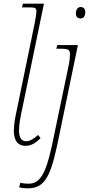

<svg xmlns="http://www.w3.org/2000/svg" viewBox="-20 -780 482 1040"><path d="M118 10C151 10 175 -7 200 -32L186 -49C163 -28 143 -15 121 -15C96 -15 83 -36 83 -72C83 -110 92 -152 101 -194L218 -760H104L99 -740H135C172 -740 177 -737 177 -718C177 -707 173 -679 168 -655L73 -194C63 -149 55 -109 55 -71C55 -16 79 10 118 10ZM416 -680C429 -680 442 -689 442 -714C442 -732 432 -742 417 -742C401 -742 391 -728 391 -707C391 -689 401 -680 416 -680ZM130 240C210 240 249 198 289 10L402 -536H290L285 -516H305C352 -516 359 -512 359 -482C359 -468 356 -446 353 -431L261 10C227 166 195 215 134 215C118 215 102 213 90 210L84 235C93 237 108 240 130 240Z"/></svg>

Font: Noto Serif SemiCondensed Thin
Style: Italic
Weight: 100
Width: 4
Italic angle: -12°
Designer: Monotype Design Team
Foundry: Monotype Imaging Inc.
Version: Version 2.013